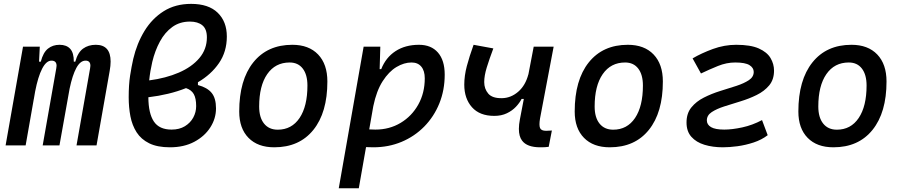

<svg xmlns="http://www.w3.org/2000/svg" viewBox="-20 -762 4728 1006"><path d="M188.5 -517.6 184.6 -439H193.8Q206.1 -486.8 231.2 -507.1Q256.3 -527.3 292 -527.3Q328.6 -527.3 347.9 -506.1Q367.2 -484.9 366.7 -439H374.5Q387.7 -487.3 415.3 -507.3Q442.9 -527.3 481.9 -527.3Q559.6 -527.3 559.6 -439.5Q559.6 -418 554.7 -390.6L485.8 0H380.9L452.1 -404.3Q453.6 -411.6 453.6 -417.5Q453.6 -444.3 428.2 -444.3Q400.9 -444.3 380.1 -406.2Q359.4 -368.2 344.7 -297.4L335.4 -245.6Q335 -244.1 335 -242.7V-243.2L291.5 0H203.6L274.9 -404.3Q276.4 -411.6 276.4 -417.5Q276.4 -444.3 249.5 -444.3Q222.7 -444.3 200.9 -402.3Q179.2 -360.4 164.1 -282.7L158.2 -248.5Q157.7 -245.6 157.2 -242.7V-243.7L114.3 0H9.3L100.6 -517.6Z M1017.1 -331.1V-316.4Q1066.4 -303.2 1089.1 -275.1Q1111.8 -247.1 1111.8 -194.3Q1111.8 -141.1 1082 -94.5Q1052.2 -47.9 998 -19Q943.8 9.8 870.6 9.8Q804.2 9.8 761.7 -11.2Q719.2 -32.2 695.8 -68.8Q672.4 -105.5 663.3 -152.6Q654.3 -199.7 654.3 -252Q654.3 -317.9 661.6 -365.2Q668.9 -412.6 678.2 -453.6Q697.3 -534.7 737.1 -599.9Q776.9 -665 837.9 -703.4Q898.9 -741.7 981.4 -741.7Q1072.8 -741.7 1120.6 -695.3Q1168.5 -648.9 1168.5 -570.8Q1168.5 -491.2 1127.4 -431.4Q1086.4 -371.6 1017.1 -331.1ZM761.7 -340.8Q848.6 -352.1 917 -381.6Q985.4 -411.1 1024.7 -457.8Q1064 -504.4 1064 -566.4Q1064 -609.9 1040.3 -629.4Q1016.6 -648.9 975.1 -648.9Q921.9 -648.9 882.8 -620.6Q843.8 -592.3 817.9 -544.4Q792 -496.6 777.8 -437.5Q772.5 -414.6 768.3 -390.1Q764.2 -365.7 761.7 -340.8ZM954.6 -300.3Q910.6 -282.7 860.8 -270.8Q811 -258.8 757.3 -252.4Q757.8 -168 786.1 -125.5Q814.5 -83 878.9 -83Q919.9 -83 948.7 -100.6Q977.5 -118.2 992.7 -146.2Q1007.8 -174.3 1007.8 -206.1Q1007.8 -246.6 995.4 -268.8Q982.9 -291 954.6 -300.3Z M1417 9.8Q1330.6 9.8 1282 -39.8Q1233.4 -89.4 1233.4 -177.7Q1233.4 -342.8 1307.1 -435.1Q1380.9 -527.3 1511.7 -527.3Q1598.1 -527.3 1646.7 -476.6Q1695.3 -425.8 1695.3 -335Q1695.3 -172.4 1621.8 -81.3Q1548.3 9.8 1417 9.8ZM1435.1 -82.5Q1508.3 -82.5 1549.6 -143.8Q1590.8 -205.1 1590.8 -314Q1590.8 -370.6 1566.4 -402.6Q1542 -434.6 1497.6 -434.6Q1422.4 -434.6 1380.1 -373.5Q1337.9 -312.5 1337.9 -203.6Q1337.9 -146.5 1363.5 -114.5Q1389.2 -82.5 1435.1 -82.5Z M1859.9 224.6H1754.9L1885.3 -517.6H1972.7L1969.2 -399.9H1977.5Q2001.5 -460.9 2052.5 -494.1Q2103.5 -527.3 2175.3 -527.3Q2239.3 -527.3 2274.7 -486.6Q2310.1 -445.8 2310.1 -371.1Q2310.1 -289.6 2282 -220.2Q2253.9 -150.9 2203.1 -99.1Q2152.3 -47.4 2084.2 -18.8Q2016.1 9.8 1936 9.8Q1917.5 9.8 1897.9 8.8ZM1914.6 -84Q1930.2 -83 1946.8 -83Q2020.5 -83 2079.1 -118.2Q2137.7 -153.3 2171.6 -214.1Q2205.6 -274.9 2205.6 -351.6Q2205.6 -391.1 2187.5 -412.8Q2169.4 -434.6 2136.2 -434.6Q2097.2 -434.6 2057.4 -410.9Q2017.6 -387.2 1985.1 -336.7Q1952.6 -286.1 1936 -206.1Z M2569.8 -154.8Q2493.2 -154.8 2452.9 -200.2Q2412.6 -245.6 2412.6 -318.4Q2412.6 -364.7 2426 -415.8Q2439.5 -466.8 2461.4 -527.3L2564.9 -508.3Q2543.5 -451.2 2530.3 -408.2Q2517.1 -365.2 2517.1 -332Q2517.1 -296.4 2538.3 -271.5Q2559.6 -246.6 2610.4 -247.6Q2657.2 -248.5 2695.3 -281.5Q2733.4 -314.5 2748.5 -373L2748 -369.1L2776.4 -517.6H2880.9L2809.6 -141.6Q2806.6 -124 2806.6 -111.3Q2806.6 -98.6 2809.6 -91.3Q2815.4 -76.7 2841.3 -76.7Q2855 -76.7 2871.6 -78.1L2855 7.3Q2845.7 8.8 2834.7 9.3Q2823.7 9.8 2810.5 9.8Q2741.2 9.8 2715.3 -25.4Q2698.7 -47.4 2698.7 -86.9Q2698.7 -108.9 2704.1 -136.7L2724.6 -243.7H2712.9Q2702.6 -223.1 2683.3 -202.6Q2664.1 -182.1 2635.7 -168.5Q2607.4 -154.8 2569.8 -154.8Z M3174.8 9.8Q3088.4 9.8 3039.8 -39.8Q2991.2 -89.4 2991.2 -177.7Q2991.2 -342.8 3064.9 -435.1Q3138.7 -527.3 3269.5 -527.3Q3356 -527.3 3404.5 -476.6Q3453.1 -425.8 3453.1 -335Q3453.1 -172.4 3379.6 -81.3Q3306.2 9.8 3174.8 9.8ZM3192.9 -82.5Q3266.1 -82.5 3307.4 -143.8Q3348.6 -205.1 3348.6 -314Q3348.6 -370.6 3324.2 -402.6Q3299.8 -434.6 3255.4 -434.6Q3180.2 -434.6 3137.9 -373.5Q3095.7 -312.5 3095.7 -203.6Q3095.7 -146.5 3121.3 -114.5Q3147 -82.5 3192.9 -82.5Z M3767.6 9.8Q3714.4 9.8 3671.1 -3.4Q3627.9 -16.6 3602.5 -45.2Q3577.1 -73.7 3577.1 -120.1Q3577.1 -168 3602.5 -199.2Q3627.9 -230.5 3668 -250.7Q3708 -271 3753.4 -285.2Q3798.3 -298.8 3838.4 -312Q3878.4 -325.2 3903.8 -342Q3929.2 -358.9 3929.2 -385.3Q3929.2 -406.7 3907 -420.7Q3884.8 -434.6 3832 -434.6Q3787.1 -434.6 3741.7 -416.3Q3696.3 -397.9 3652.8 -377L3608.9 -456.1Q3655.3 -483.4 3715.3 -505.4Q3775.4 -527.3 3837.4 -527.3Q3912.6 -527.3 3955.8 -508.1Q3999 -488.8 4017.3 -457.8Q4035.6 -426.8 4035.6 -392.1Q4035.6 -345.2 4010.3 -314.7Q3984.9 -284.2 3944.8 -264.4Q3904.8 -244.6 3859.9 -231Q3814.5 -217.3 3774.4 -204.3Q3734.4 -191.4 3709 -174.6Q3683.6 -157.7 3683.6 -131.3Q3683.6 -108.9 3705.6 -95.9Q3727.5 -83 3774.9 -83Q3815.9 -83 3869.1 -94.5Q3922.4 -106 3972.7 -132.8L4002.4 -53.7Q3970.7 -29.3 3928.5 -15.4Q3886.2 -1.5 3843.8 4.2Q3801.3 9.8 3767.6 9.8Z M4346.7 9.8Q4260.3 9.8 4211.7 -39.8Q4163.1 -89.4 4163.1 -177.7Q4163.1 -342.8 4236.8 -435.1Q4310.5 -527.3 4441.4 -527.3Q4527.8 -527.3 4576.4 -476.6Q4625 -425.8 4625 -335Q4625 -172.4 4551.5 -81.3Q4478 9.8 4346.7 9.8ZM4364.7 -82.5Q4438 -82.5 4479.2 -143.8Q4520.5 -205.1 4520.5 -314Q4520.5 -370.6 4496.1 -402.6Q4471.7 -434.6 4427.2 -434.6Q4352.1 -434.6 4309.8 -373.5Q4267.6 -312.5 4267.6 -203.6Q4267.6 -146.5 4293.2 -114.5Q4318.8 -82.5 4364.7 -82.5Z"/></svg>

Font: CaskaydiaCove NFP
Style: Italic
Weight: 400
Italic angle: -10°
Designer: Aaron Bell
Foundry: Saja Typeworks
Version: Version 2111.001; VTT 6.35;Nerd Fonts 3.1.1